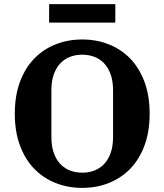

<svg xmlns="http://www.w3.org/2000/svg" viewBox="-20 -902 800 934"><path d="M380 -62Q411 -62 438 -72Q465 -82 485.5 -103Q506 -124 518 -157Q530 -190 530 -236V-462Q530 -508 518 -541Q506 -574 485.5 -595Q465 -616 438 -626Q411 -636 380 -636Q349 -636 322 -626Q295 -616 274.5 -595Q254 -574 242 -541Q230 -508 230 -462V-236Q230 -190 242 -157Q254 -124 274.5 -103Q295 -82 322 -72Q349 -62 380 -62ZM380 12Q310 12 250 -12Q190 -36 146 -81.5Q102 -127 77 -194.5Q52 -262 52 -349Q52 -436 77 -503.5Q102 -571 146 -616.5Q190 -662 250 -686Q310 -710 380 -710Q450 -710 510 -686Q570 -662 614 -616.5Q658 -571 683 -503.5Q708 -436 708 -349Q708 -262 683 -194.5Q658 -127 614 -81.5Q570 -36 510 -12Q450 12 380 12ZM219 -882H541V-792H219Z"/></svg>

Font: IBM Plex Serif
Style: Bold
Weight: 700
Designer: Mike Abbink, Paul van der Laan, Pieter van Rosmalen
Foundry: Bold Monday
Version: Version 2.008